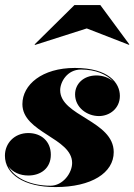

<svg xmlns="http://www.w3.org/2000/svg" viewBox="-20 -750 546 780"><path d="M332.5 -634.5 503.5 -568 505.5 -569.5 387.5 -729.5H282.5L120.5 -569.5L122.5 -567.5ZM442 -132C442 -260 224.5 -278.5 224.5 -383.5C224.5 -417 253 -467.5 309 -467.5C368 -467.5 414 -448 440 -419C422.5 -434.5 398 -443.5 372 -443.5C319.5 -443.5 285 -409.5 285 -366.5C285 -314 332.5 -278.5 382 -278.5C425.5 -278.5 467 -309.5 467 -360.5C467 -412.5 422 -474 284 -474C151 -474 71 -406 71 -327C71 -211 273 -190 273 -88C273 -47 235.5 4.5 185 4.5C110 4.5 40 -23.5 14.5 -74C31 -50.5 61 -37 95 -37C145 -37 186.5 -66 186.5 -121.5C186.5 -176 147.5 -209.5 95 -209.5C38.5 -209.5 0 -168 0 -117.5C0 -43 76.5 10 205.5 10C352 10 442 -48 442 -132Z"/></svg>

Font: Bodoni* 48pt Fatface
Style: Italic
Weight: 900
Italic angle: -13°
Version: Version 2.3